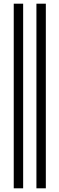

<svg xmlns="http://www.w3.org/2000/svg" viewBox="-20 -821 322 1041"><path d="M177.5 -801H228.5V200H177.5ZM54.5 -801H105.5V200H54.5Z"/></svg>

Font: Overused Grotesk Light
Style: Regular
Weight: 300
Version: Version 0.004